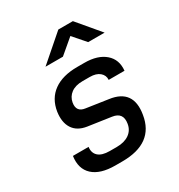

<svg xmlns="http://www.w3.org/2000/svg" viewBox="-185 -909 971 1041"><g transform="rotate(-30 300.0 -388.5)"><path d="M233 8Q140 8 94.5 -34Q49 -76 60 -152H158Q153 -116 175.5 -95.5Q198 -75 246 -75H290Q338 -75 368 -96Q398 -117 404 -155Q415 -221 350 -230L206 -251Q148 -260 122.5 -299.5Q97 -339 106 -402Q118 -478 173.5 -518Q229 -558 321 -558H366Q449 -558 494.5 -518.5Q540 -479 533 -412H434Q436 -440 414.5 -458.5Q393 -477 353 -477H308Q263 -477 236 -457Q209 -437 203 -403Q194 -348 248 -341L383 -321Q525 -302 500 -155Q474 8 277 8ZM173 -645 334 -785H425L543 -645H440L373 -722L282 -645Z"/></g></svg>

Font: JetBrains Mono NL Medium
Style: Italic
Weight: 500
Italic angle: -9°
Monospace: yes
Designer: Philipp Nurullin, Konstantin Bulenkov
Foundry: JetBrains
Version: Version 2.305; ttfautohint (v1.8.4.7-5d5b)